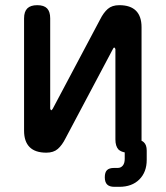

<svg xmlns="http://www.w3.org/2000/svg" viewBox="-20 -580 640 742"><path d="M73 -75V-509Q73 -535 85.5 -547.5Q98 -560 124 -560Q150 -560 162 -547.5Q174 -535 174 -509V-160Q176 -154 178 -154Q180 -154 181 -156L184 -160L367 -505Q380 -531 396.5 -545.5Q413 -560 441 -560Q484 -560 505.5 -538.5Q527 -517 527 -475V-36Q532 -34 536 -30Q547 -20 547 2V38Q547 85 518.5 113.5Q490 142 441 142H422Q403 142 394 133Q385 124 385 105Q385 86 393.5 77.5Q402 69 421 69H435Q447 69 454.5 60Q462 51 462 34V9Q447 6 438 -2Q426 -15 426 -41V-390Q424 -396 422 -396Q420 -396 419 -395L416 -390L233 -45Q220 -19 203.5 -4.5Q187 10 159 10Q116 10 94.5 -11.5Q73 -33 73 -75Z"/></svg>

Font: Maple Mono Medium
Style: Regular
Weight: 500
Monospace: yes
Designer: subframe7536
Version: Version 7.000